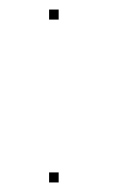

<svg xmlns="http://www.w3.org/2000/svg" viewBox="-20 -474 250 402"><path d="M82.8 -103V-113H102.8V-103V-102V-92H82.8V-102ZM82.8 -444V-454H102.8V-444V-443V-433H82.8V-443Z"/></svg>

Font: Nordica Plus
Style: NordicaClassicUltraLightExt
Weight: 300
Version: Version 1.01